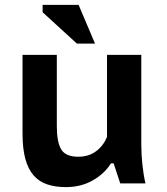

<svg xmlns="http://www.w3.org/2000/svg" viewBox="-20 -749 682 784"><path d="M212 -525V-234Q212 -169 230 -139Q248 -109 299 -109Q343 -109 373 -132Q403 -155 417 -190V-525H557V-160Q557 -118 561.5 -76Q566 -34 574 0H471L444 -82H433Q407 -40 359 -12.5Q311 15 249 15Q206 15 173 4Q140 -7 117.5 -32.5Q95 -58 83.5 -100Q72 -142 72 -204V-525ZM368 -571H294L154 -699V-729H301Z"/></svg>

Font: PT Sans Caption
Style: Bold
Weight: 700
Designer: A.Korolkova, O.Umpeleva, V.Yefimov
Foundry: ParaType Ltd
Version: Version 2.003W OFL